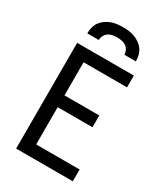

<svg xmlns="http://www.w3.org/2000/svg" viewBox="-229 -1055 1007 1156"><g transform="rotate(30 274.0 -477.5)"><path d="M81 0V-735H475V-653H173V-423H415V-341H173V-82H475V0ZM105 -815Q105 -836 110 -856.5Q115 -877 127 -894Q139 -911 156 -923Q173 -935 192.5 -942.5Q212 -950 232.5 -952.5Q253 -955 274 -955Q295 -955 315.5 -952.5Q336 -950 355.5 -942.5Q375 -935 392 -923Q409 -911 421 -894Q433 -877 438 -856.5Q443 -836 443 -815H363Q363 -831 355.5 -845.5Q348 -860 335 -869Q322 -878 306 -881Q290 -884 274 -884Q258 -884 242 -881Q226 -878 213 -869Q200 -860 192.5 -845.5Q185 -831 185 -815Z"/></g></svg>

Font: Iosevka Semi-Condensed Medium
Style: Regular
Weight: 500
Monospace: yes
Designer: Belleve Invis
Foundry: Belleve Invis
Version: Version 27.3.5